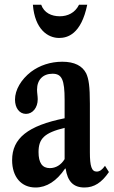

<svg xmlns="http://www.w3.org/2000/svg" viewBox="-20 -802 492 832"><path d="M236 -637.5C271.5 -637.5 331.5 -652.5 358 -781.5H322.5C305 -746 273 -731.5 239 -731.5C203.5 -731.5 171 -746 158.5 -781.5H122.5C131 -674 188 -637.5 236 -637.5ZM134 10.5C182 10.5 225.5 -17.5 262 -71.5H264.5C272.5 -16.5 297.5 10.5 346 10.5C388 10.5 420.5 -10.5 452 -56.5L435 -83.5C423 -66.5 412 -58.5 399 -58.5C377 -58.5 369.5 -81.5 369.5 -142V-352.5C369.5 -428.5 364.5 -460 353.5 -484C337 -516.5 303 -534.5 250 -534.5C199 -534.5 152 -519 114 -490.5C71.5 -457.5 45 -412.5 45 -370.5C45 -333.5 64.5 -308.5 92.5 -308.5C121.5 -308.5 143.5 -335.5 143.5 -372C143.5 -385 140.5 -399.5 140.5 -413.5C140.5 -456.5 166.5 -482.5 207.5 -482.5C248 -482.5 260 -457 260 -369V-289.5C101 -257.5 32.5 -203 32.5 -108C32.5 -35.5 72 10.5 134 10.5ZM196 -73.5C163 -73.5 147 -96.5 147 -143C147 -202 173 -226.5 260 -248V-112.5C244.5 -87 221.5 -73.5 196 -73.5Z"/></svg>

Font: Libre Caslon Condensed SemiBold
Style: Regular
Weight: 600
Designer: Pablo Impallari, Rodrigo Fuenzalida, Katja Schimmel, Ertekin Erdin
Foundry: Pablo Impallari, Rodrigo Fuenzalida
Version: Version 2.000;gftools[0.9.33]